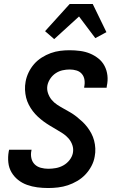

<svg xmlns="http://www.w3.org/2000/svg" viewBox="-20 -935 590 967"><path d="M223 12Q195 12 168 8.5Q141 5 116 -4Q91 -13 71 -29Q51 -45 38 -67Q25 -89 22 -116.5Q19 -144 24 -172L26 -181H139L138 -176Q134 -157 138 -138.5Q142 -120 154.5 -107.5Q167 -95 185.5 -90Q204 -85 223 -85Q242 -85 261.5 -88.5Q281 -92 299 -102Q317 -112 330 -128.5Q343 -145 347 -164Q351 -185 344.5 -204Q338 -223 325.5 -237.5Q313 -252 297 -262.5Q281 -273 264.5 -282.5Q248 -292 231.5 -302Q215 -312 200 -323Q185 -334 171 -347Q157 -360 145.5 -375Q134 -390 125 -407.5Q116 -425 111.5 -443.5Q107 -462 106 -482.5Q105 -503 109 -524Q113 -547 124 -570Q135 -593 151.5 -612Q168 -631 190 -645Q212 -659 235.5 -667.5Q259 -676 283 -679Q307 -682 330 -682Q357 -682 383.5 -678.5Q410 -675 433 -665.5Q456 -656 475.5 -640.5Q495 -625 506.5 -603Q518 -581 521 -555Q524 -529 518 -502L517 -493H404V-497Q408 -515 405.5 -532.5Q403 -550 392.5 -562.5Q382 -575 365.5 -580Q349 -585 331 -585Q313 -585 295 -581Q277 -577 261 -566.5Q245 -556 234 -540Q223 -524 219 -506Q215 -486 221.5 -466.5Q228 -447 240 -432.5Q252 -418 268 -407.5Q284 -397 300.5 -388Q317 -379 334 -369Q351 -359 365.5 -347.5Q380 -336 394 -323Q408 -310 419.5 -295Q431 -280 440 -263Q449 -246 454 -227Q459 -208 460 -187.5Q461 -167 457 -147Q453 -122 440.5 -98.5Q428 -75 410 -56Q392 -37 369 -23.5Q346 -10 322 -2Q298 6 272.5 9Q247 12 223 12ZM253 -738 207 -778 331 -915H447L516 -773L460 -743L378 -852Z"/></svg>

Font: Lode
Style: Bold Italic
Weight: 700
Italic angle: -11°
Monospace: yes
Designer: Belleve Invis
Foundry: Belleve Invis
Version: Version 29.2.0; ttfautohint (v1.8.3)